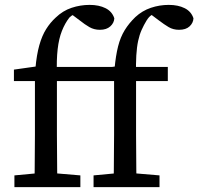

<svg xmlns="http://www.w3.org/2000/svg" viewBox="-20 -766 812 786"><path d="M39 0V-48L146 -58H190L309 -48V0ZM121 0Q122 -36 122 -72Q122 -108 122.5 -144Q123 -180 123 -215V-434H37V-481L150 -497L124 -469L125 -486Q130 -542 141 -581Q152 -620 169 -647Q186 -674 208 -694Q237 -722 273 -734Q309 -746 347 -746Q385 -746 412 -732.5Q439 -719 448 -691Q447 -672 431.5 -658Q416 -644 389 -644Q365 -644 346 -655Q327 -666 307 -682L267 -712L283 -711H287L301 -714Q289 -710 280.5 -706Q272 -702 264 -694Q246 -671 233.5 -639.5Q221 -608 216 -564.5Q211 -521 213 -460V-215Q213 -180 213.5 -144Q214 -108 214 -72Q214 -36 215 0ZM172 -434V-492H480V-434ZM363 0V-48L470 -58H514L633 -48V0ZM445 0Q446 -36 446 -72Q446 -108 446.5 -144Q447 -180 447 -215V-434H361V-481L474 -497L448 -469L449 -486Q454 -539 463.5 -576.5Q473 -614 490.5 -642.5Q508 -671 534 -696Q562 -722 597.5 -734Q633 -746 671 -746Q709 -746 736 -732.5Q763 -719 772 -691Q771 -672 756 -658Q741 -644 713 -644Q689 -644 670.5 -655Q652 -666 631 -682L591 -712L607 -711H611L625 -714Q610 -710 600 -704Q590 -698 580 -682Q569 -664 560 -644Q551 -624 545.5 -598.5Q540 -573 538 -539Q536 -505 537 -460V-215Q537 -180 537.5 -144Q538 -108 538 -72Q538 -36 539 0ZM496 -434V-492H667V-434Z"/></svg>

Font: Source Serif 4
Style: Regular
Weight: 400
Designer: Frank Grießhammer
Foundry: Adobe Systems Incorporated
Version: Version 4.004;hotconv 1.0.116;makeotfexe 2.5.65601